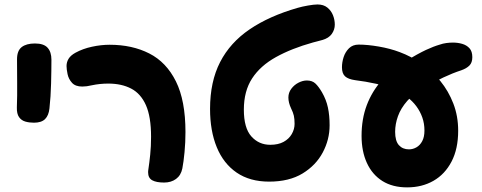

<svg xmlns="http://www.w3.org/2000/svg" viewBox="-20 -798 2145 855"><path d="M55.8 -534Q55.8 -572.1 76.6 -588.3Q97.4 -604.4 135.6 -604.4Q174.9 -604.4 191.9 -585.5Q209 -566.6 209 -532Q209 -485.2 207.5 -426.4Q206 -367.6 200.2 -315Q196.9 -283.8 180.7 -267.7Q164.4 -251.6 131.1 -251.6Q110.6 -251.6 92.9 -256.6Q75.2 -261.7 64.8 -276.5Q54.3 -291.3 55.1 -319.8Q57.1 -371.6 56.4 -428.3Q55.8 -485 55.8 -534Z M805.9 -209.8Q805.9 -164.4 801.8 -120.9Q797.7 -77.3 792 -47.9Q785.7 -17 763.9 -1.1Q742.2 14.9 710.8 14.9Q676.2 14.9 657.9 4.8Q639.6 -5.3 639.6 -30.4Q639.6 -33.4 639.7 -36.4Q639.8 -39.4 640.6 -43Q645.2 -73.2 648.9 -109.6Q652.7 -146 652.7 -188.9Q652.7 -278.2 629.8 -329.7Q606.9 -381.2 564.1 -403.5Q521.3 -425.8 462.2 -425.8Q424.3 -425.8 388.3 -418.1Q376.7 -415.3 366.3 -413.9Q355.9 -412.6 346.2 -412.6Q315.7 -412.6 300.6 -429.3Q285.4 -446.1 280.9 -467.8Q276.3 -489.6 276.3 -504Q276.3 -521.7 285.6 -536.6Q294.9 -551.6 316.1 -563.2Q348.9 -581.2 389.6 -589.9Q430.2 -598.7 468.1 -598.7Q568.7 -598.7 644.8 -559.9Q721 -521.1 763.4 -435.6Q805.9 -350.1 805.9 -209.8Z M915.4 -312.9Q915.4 -434.4 960.2 -521.5Q1005 -608.6 1092.1 -667.6Q1179.1 -726.7 1305.4 -763Q1325.3 -768.8 1351.7 -773.4Q1378.1 -778.1 1394 -778.1Q1420.7 -778.1 1437.7 -764.4Q1454.7 -750.7 1462.8 -730.2Q1470.9 -709.8 1470.9 -688.4Q1470.9 -666.1 1457.6 -647.1Q1444.2 -628 1415.3 -619.9Q1405.8 -616.9 1394.9 -614.4Q1384 -611.9 1373.8 -608.9Q1278.2 -582.2 1208.8 -543.7Q1139.4 -505.2 1102.7 -448.8Q1065.9 -392.3 1065.9 -309.9Q1065.9 -228.1 1099.2 -190.7Q1132.6 -153.2 1183.6 -153.2Q1219 -153.2 1242.8 -166.2Q1266.6 -179.2 1279.2 -200.9Q1291.8 -222.7 1291.8 -246.4Q1291.8 -268.4 1288.5 -282.9Q1285.2 -297.3 1276.3 -315.3Q1264.2 -340.9 1264.2 -363.7Q1264.2 -385.4 1277.2 -402.7Q1290.1 -420 1309.2 -429.8Q1328.2 -439.6 1346.6 -439.6Q1370.4 -439.6 1384.8 -425.9Q1399.1 -412.2 1413.6 -387.4Q1432.9 -354.1 1440.3 -318.9Q1447.8 -283.7 1447.8 -240.1Q1447.8 -176.4 1417.3 -119.1Q1386.8 -61.7 1327.2 -25.4Q1267.6 10.8 1178.4 10.8Q1092.6 10.8 1033.8 -29.4Q975.1 -69.7 945.3 -142.4Q915.4 -215.2 915.4 -312.9Z M1871.2 -409.9Q1822.8 -382.1 1793.8 -349Q1764.8 -315.9 1752.2 -280.7Q1739.6 -245.6 1739.6 -211Q1739.6 -170.1 1756.4 -151.5Q1773.3 -132.9 1800.9 -132.9Q1819 -132.9 1834.8 -142.1Q1850.6 -151.2 1860.3 -169.7Q1870.1 -188.1 1870.1 -216.8Q1870.1 -248.1 1860.6 -274.9Q1851.1 -301.8 1834.1 -324.8Q1817.1 -347.8 1792.9 -365.9Q1768.8 -384.1 1739.7 -397.3Q1703 -414.3 1655.3 -424.9Q1607.6 -435.4 1561.4 -441Q1530.7 -445.3 1516.7 -458Q1502.8 -470.7 1502.8 -498.3Q1502.8 -520.7 1510.2 -543.7Q1517.7 -566.7 1534.2 -583.1Q1550.8 -599.4 1577.3 -599.4Q1616.6 -599.4 1667 -590.7Q1717.4 -582 1759.8 -566Q1810.7 -547.2 1857.5 -514.6Q1904.3 -482 1940.8 -437.3Q1977.3 -392.6 1998.8 -336.8Q2020.3 -281.1 2020.3 -215.9Q2020.3 -135 1990.8 -78.5Q1961.3 -22 1910.2 7.2Q1859.1 36.4 1793 36.4Q1728 36.4 1682.9 8.1Q1637.8 -20.3 1613.9 -72.1Q1590.1 -123.9 1590.1 -192.9Q1590.1 -268.3 1613.4 -329.9Q1636.7 -391.4 1680.1 -440.2Q1723.4 -488.9 1784.4 -524.9Q1843.2 -559.9 1877 -575.7Q1910.8 -591.4 1938.6 -599.4Q1951.9 -604.2 1967.3 -606.3Q1982.8 -608.4 1996.7 -608.4Q2018.8 -608.4 2038.3 -602.7Q2057.9 -597 2070.6 -583.2Q2083.3 -569.3 2083.3 -543.4Q2083.3 -519.1 2070.3 -506.1Q2057.2 -493 2033.9 -484.9Q1994.8 -472.1 1954.8 -453.2Q1914.9 -434.3 1871.2 -409.9Z"/></svg>

Font: Playpen Sans Hebrew
Style: Regular
Weight: 400
Designer: Tom Grace, Laura Meseguer, Veronika Burian, José Scaglione
Foundry: TypeTogether
Version: Version 2.000